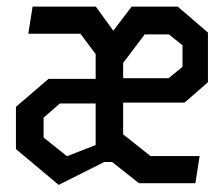

<svg xmlns="http://www.w3.org/2000/svg" viewBox="-20 -540 660 566"><path d="M262.5 -520.5H76L63.5 -440.5H217L262 -380.5V-307.5H123L27 -225V-100.5L153 5L287.5 -62.5H310.5L389.5 0H556L568.5 -80H423.5L343 -144V-237.5H524L593 -297.5V-444L504 -520.5H368L314 -449.5ZM108.5 -134.5V-193L156.5 -235H262V-112.5L177.5 -79.5ZM343 -309.5V-354.5L406.5 -438.5H478L518 -406.5V-343L477 -309.5Z"/></svg>

Font: Monaspace Krypton Medium
Style: Regular
Weight: 500
Designer: Riley Cran & the Lettermatic Team
Foundry: Lettermatic
Version: Version 1.101 (Monaspace Krypton)